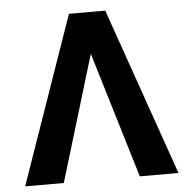

<svg xmlns="http://www.w3.org/2000/svg" viewBox="-52 -779 818 831"><g transform="rotate(-5 357.0 -364.0)"><path d="M349.6 -571.3 324.2 -727.5H435.5L689.9 0H522ZM191.9 0H23.9L277.8 -727.5H389.2L364.3 -571.3Z"/></g></svg>

Font: Inter RS Variable
Style: Regular
Weight: 400
Designer: Rasmus Andersson (customised by Maria Ramos and Noel Pretorius)
Foundry: rsms
Version: Version 3.001;Glyphs 3.2.3 (3260)